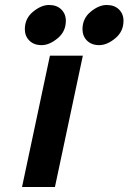

<svg xmlns="http://www.w3.org/2000/svg" viewBox="-20 -746 513 766"><path d="M309.1 -629.4Q309.1 -672.4 341.8 -699.2Q374.5 -726.1 405.5 -726.1Q436.5 -726.1 454.6 -708.3Q472.7 -690.4 472.7 -663.1Q472.7 -620.1 439.7 -593Q406.7 -565.9 376 -565.9Q345.2 -565.9 327.1 -584Q309.1 -602.1 309.1 -629.4ZM79.1 -629.4Q79.1 -672.4 111.8 -699.2Q144.5 -726.1 175.5 -726.1Q206.5 -726.1 224.6 -708.3Q242.7 -690.4 242.7 -663.1Q242.7 -620.1 209.7 -593Q176.8 -565.9 146 -565.9Q115.2 -565.9 97.2 -584Q79.1 -602.1 79.1 -629.4ZM179.2 -523.9H310.5L199.2 0H67.9Z"/></svg>

Font: Tuffy
Style: BoldItalic
Weight: 700
Italic angle: -12°
Designer: Thatcher Ulrich, Karoly Barta, Michael Everson
Version: Version 001.271